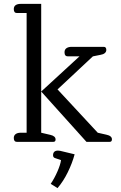

<svg xmlns="http://www.w3.org/2000/svg" viewBox="-20 -730 622 988"><path d="M51 -20Q51 -33 60.5 -40Q70 -47 86 -47H117V-663H67Q51 -663 51 -683Q51 -697 60.5 -703.5Q70 -710 86 -710H192V-47L239 -36Q266 -30 266 -12Q266 0 254 0H67Q51 0 51 -20ZM192 -259 389 -440H329Q312 -440 312 -461Q312 -475 322 -482Q332 -489 349 -489H514Q527 -489 527 -473Q527 -463 519 -456.5Q511 -450 498 -448L458 -440L276 -270L483 -47L527 -37Q556 -31 556 -13Q556 0 544 0H425ZM241 216Q260 188 275.5 152.5Q291 117 294 94L265 84Q253 81 253 69Q253 57 259.5 51Q266 45 278 45Q285 45 289 46L364 64Q352 109 329 156Q306 203 276 238Z"/></svg>

Font: Maitree
Style: Regular
Weight: 400
Designer: CadsonDemak Team
Foundry: CadsonDemak
Version: Version 1.000